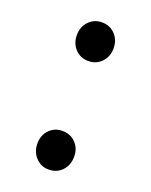

<svg xmlns="http://www.w3.org/2000/svg" viewBox="-110 -602 529 673"><g transform="rotate(20 154.5 -265.5)"><path d="M223 -468Q223 -437 203.5 -416.5Q184 -396 154 -396Q125 -396 105.5 -416.5Q86 -437 86 -468Q86 -499 105.5 -519.5Q125 -540 154 -540Q184 -540 203.5 -519.5Q223 -499 223 -468ZM223 -64Q223 -32 203.5 -11.5Q184 9 154 9Q125 9 105.5 -12Q86 -33 86 -64Q86 -95 105.5 -115Q125 -135 154 -135Q184 -135 203.5 -115Q223 -95 223 -64Z"/></g></svg>

Font: Montserrat arm2 Medium
Style: Regular
Weight: 500
Designer: Julieta Ulanovsky
Foundry: Julieta Ulanovsky
Version: Version 6.000